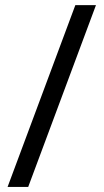

<svg xmlns="http://www.w3.org/2000/svg" viewBox="-20 -734 407 754"><path d="M356.9 -713.9 90.8 0H9.8L275.9 -713.9Z"/></svg>

Font: f02265186
Style: Regular
Weight: 400
Foundry: Ascender Corporation
Version: Version 1.10